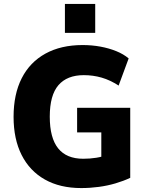

<svg xmlns="http://www.w3.org/2000/svg" viewBox="-20 -945 743 976"><path d="M393 11Q285 11 208 -32.5Q131 -76 90 -157Q49 -238 49 -351Q49 -466 90.5 -547.5Q132 -629 211 -672.5Q290 -716 400 -716Q447 -716 490.5 -708Q534 -700 571 -685Q608 -670 634 -648L583 -510Q540 -538 496.5 -550.5Q453 -563 406 -563Q321 -563 277 -512Q233 -461 233 -352Q233 -244 275.5 -191Q318 -138 403 -138Q437 -138 469 -143Q501 -148 533 -160L495 -103V-272H372V-397H642V-41Q608 -25 567.5 -13Q527 -1 482.5 5Q438 11 393 11ZM310 -778V-925H464V-778Z"/></svg>

Font: Nunito Sans 10pt SemiCondensed Black
Style: Regular
Weight: 900
Width: 4
Designer: Vernon Adams
Foundry: Vernon Adams
Version: Version 3.101;gftools[0.9.27]